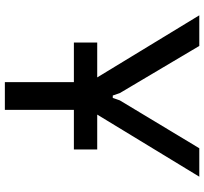

<svg xmlns="http://www.w3.org/2000/svg" viewBox="-45 -795 840 790"><g transform="rotate(90 375.0 -400.0)"><path d="M363 -473 373 -444H383L393 -473L590 -800H707L432 -348V0H318V-348L43 -800H169ZM155 -380H595V-284H155Z"/></g></svg>

Font: Martian Mono VF sWd Rg
Style: Regular
Weight: 400
Width: 6
Monospace: yes
Designer: Roman Shamin
Foundry: Evil Martians
Version: Version 1.100